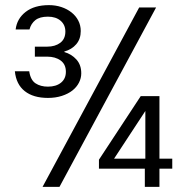

<svg xmlns="http://www.w3.org/2000/svg" viewBox="-20 -729 720 749"><path d="M523 -700H589L212 0H146ZM652 -110V-71H602V0H545V-71H366V-106L529 -354H602V-110ZM547 -110V-296L425 -110ZM41 -614Q46 -656 80 -682.5Q114 -709 171 -709Q197 -709 219.5 -701.5Q242 -694 259 -680.5Q276 -667 285.5 -648.5Q295 -630 295 -608Q295 -577 277.5 -556.5Q260 -536 231 -528V-526Q259 -518 278 -497Q297 -476 297 -443Q297 -424 288 -406.5Q279 -389 262.5 -376Q246 -363 221.5 -355Q197 -347 167 -347Q110 -347 76.5 -373.5Q43 -400 38 -451H94Q99 -417 118.5 -404Q138 -391 167 -391Q199 -391 218 -406.5Q237 -422 237 -449Q237 -478 216.5 -493Q196 -508 164 -508H116V-547H164Q195 -547 215 -562Q235 -577 235 -606Q235 -632 216.5 -648Q198 -664 167 -664Q135 -664 118 -650.5Q101 -637 95 -614Z"/></svg>

Font: SVN-Poppins Light
Style: Regular
Weight: 300
Designer: Ninad Kale (Devanagari), Jonny Pinhorn (Latin)
Foundry: Indian Type Foundry
Version: Version 3.002 2017; ttfautohint (v1.8.3)